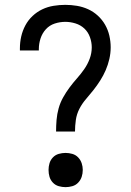

<svg xmlns="http://www.w3.org/2000/svg" viewBox="-20 -763 540 791"><path d="M211 -221Q211 -245 213 -269Q215 -293 221.5 -316.5Q228 -340 240 -361.5Q252 -383 266.5 -402.5Q281 -422 297 -440Q313 -458 327 -478Q341 -498 349.5 -521Q358 -544 358 -568Q358 -589 350.5 -610Q343 -631 327.5 -645.5Q312 -660 291 -666.5Q270 -673 249 -673Q227 -673 205.5 -666Q184 -659 169 -642.5Q154 -626 147 -604.5Q140 -583 140 -561V-555H62V-564Q62 -589 67.5 -613Q73 -637 84.5 -658.5Q96 -680 114 -697Q132 -714 154 -724.5Q176 -735 200.5 -739Q225 -743 249 -743Q273 -743 297 -739Q321 -735 343 -725Q365 -715 383 -698.5Q401 -682 413 -661Q425 -640 430.5 -616Q436 -592 436 -568Q436 -544 430.5 -520Q425 -496 415.5 -474Q406 -452 393 -431.5Q380 -411 365 -392Q350 -373 334 -354.5Q318 -336 307 -314.5Q296 -293 292.5 -269Q289 -245 289 -221ZM250 8Q236 8 222 4Q208 0 198 -10.5Q188 -21 184 -34.5Q180 -48 180 -63Q180 -77 184 -90.5Q188 -104 198 -114.5Q208 -125 222 -129Q236 -133 250 -133Q264 -133 278 -129Q292 -125 302 -114.5Q312 -104 316.5 -90.5Q321 -77 321 -63Q321 -48 316.5 -34.5Q312 -21 302 -10.5Q292 0 278 4Q264 8 250 8Z"/></svg>

Font: Iosevka Fixed
Style: Regular
Weight: 400
Monospace: yes
Designer: Belleve Invis
Foundry: Belleve Invis
Version: Version 33.2.4